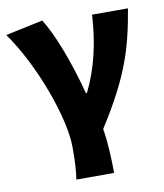

<svg xmlns="http://www.w3.org/2000/svg" viewBox="-90 -654 793 927"><g transform="rotate(-10 307.0 -190.5)"><path d="M209 202H394C394 138 391 56 379 -16C526 -246 565 -376 598 -569H422C414 -434 388 -315 332 -201H327C285 -361 228 -509 180 -583L-3 -544C121 -370 218 -95 218 44C218 124 216 155 209 202Z"/></g></svg>

Font: Noto Sans JP Black
Style: Regular
Weight: 900
Designer: Ryoko NISHIZUKA 西塚涼子 (kana, bopomofo & ideographs); Paul D. Hunt (Latin, Greek & Cyrillic); Sandoll Communications 산돌커뮤니
Foundry: Adobe
Version: Version 2.002;hotconv 1.0.116;makeotfexe 2.5.65601